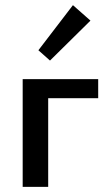

<svg xmlns="http://www.w3.org/2000/svg" viewBox="-20 -725 425 745"><path d="M331 -645 174 -490 129 -530 263 -705ZM361 -418V-344H167V0H68V-418Z"/></svg>

Font: EauTestText Semibold
Style: Regular
Weight: 600
Designer: Christian Thalmann (Catharsis Fonts)
Version: Version 0.001;PS 000.001;hotconv 1.0.88;makeotf.lib2.5.64775